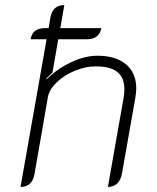

<svg xmlns="http://www.w3.org/2000/svg" viewBox="-20 -729 618 758"><path d="M518 -379Q518 -367 514 -341L461 -41Q456 -17 442 -4Q428 9 406 9L468 -343Q471 -361 471 -377Q471 -423 443 -445Q415 -467 358 -467Q317 -467 275 -449.5Q233 -432 203.5 -403.5Q174 -375 169 -345L116 -41Q107 9 61 9L164 -574H101Q105 -598 119.5 -608Q134 -618 158 -618H172L179 -660Q188 -709 234 -709L218 -618H380Q372 -574 323 -574H210L187 -442L164 -420V-415Q203 -456 259 -482.5Q315 -509 364 -509Q437 -509 477.5 -475Q518 -441 518 -379Z"/></svg>

Font: K2D Thin
Style: Italic
Weight: 100
Italic angle: -10°
Designer: Katatrad Aksorn Co.,Ltd.
Foundry: Cadson Demak Co.,Ltd.
Version: Version 1.000; ttfautohint (v1.6)